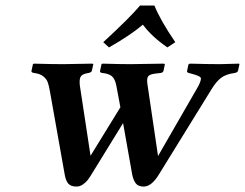

<svg xmlns="http://www.w3.org/2000/svg" viewBox="-20 -668 893 700"><path d="M543 -647.9Q564.9 -593.3 619.1 -514.2L590.3 -495.1Q532.2 -535.2 501 -578.1Q455.6 -539.6 377.4 -495.1L356.4 -514.2Q452.1 -602.1 490.7 -647.9ZM271 -356.9 310.1 -100.1 418.9 -276.9 404.3 -355Q399.4 -380.4 388.2 -389.9Q377 -399.4 353.5 -401.9Q343.8 -402.8 344.7 -409.2L350.1 -434.1L353.5 -436Q415.5 -434.1 455.1 -434.1L577.6 -436L581.1 -434.1L576.2 -410.2Q574.7 -403.3 565.4 -401.9L547.9 -399.9Q524.9 -397.5 519.5 -388.7Q514.2 -379.9 518.1 -356.9L556.2 -99.1L703.6 -355Q715.8 -379.4 711.2 -385.7Q706.5 -392.1 672.4 -400.9L668.5 -401.9Q660.6 -403.8 662.1 -409.2L667 -433.1L671.9 -436Q739.7 -434.1 783.2 -434.1L851.6 -436L853 -434.1L848.1 -411.1Q846.7 -403.8 835.4 -401.9Q804.2 -397.9 786.1 -384.3Q768.1 -370.6 751 -342.3L560.1 -33.2Q533.2 11.7 504.4 12.2Q483.4 12.2 474.6 0Q465.8 -12.2 461.9 -32.2L428.7 -219.2L315.4 -35.2Q306.2 -20 299.6 -11.5Q293 -2.9 282 4.6Q271 12.2 259.3 12.2Q238.3 12.2 229 1.5Q219.7 -9.3 215.8 -32.2L162.1 -334.5Q158.2 -356.9 153.8 -368.7Q149.4 -380.4 137.5 -389.9Q125.5 -399.4 104.5 -401.9Q93.8 -403.3 94.7 -409.2L100.1 -434.1L103.5 -436Q168 -434.1 209.5 -434.1L316.9 -436L320.3 -434.1L314.9 -410.2Q313.5 -403.8 302.2 -401.9Q279.8 -398.4 274.2 -388.7Q268.6 -378.9 271 -356.9Z"/></svg>

Font: Linux Libertine Slanted
Style: Semibold Slanted
Weight: 600
Designer: Philipp H. Poll
Foundry: Philipp H. Poll
Version: Version 5.1.1